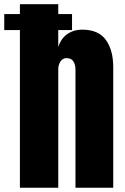

<svg xmlns="http://www.w3.org/2000/svg" viewBox="-58 -879 583 899"><path d="M35.2 0V-738.3H-38.1V-813H35.2V-859.4H214.8V-813H279.3V-738.3H214.8V-659.7Q229 -700.7 258.3 -720.5Q287.6 -740.2 326.7 -740.2Q402.8 -740.2 437.5 -692.4Q472.2 -644.5 472.2 -564V0H295.4V-552.7Q295.4 -576.7 285.4 -591.8Q275.4 -606.9 253.9 -606.9Q235.8 -606.9 225.3 -591.3Q214.8 -575.7 214.8 -554.2V0Z"/></svg>

Font: webenart
Style: Regular
Weight: 400
Designer: Vernon Adams
Foundry: Vernon Adams
Version: Version 2.116; ttfautohint (v1.8.3)